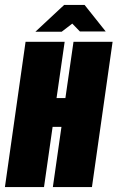

<svg xmlns="http://www.w3.org/2000/svg" viewBox="-30 -761 478 781"><path d="M-10 0 74 -591H233L200 -362H236L269 -591H428L344 0H185L220 -245H184L149 0ZM114 -632 231 -741H314L400 -633H295L264 -665L221 -632Z"/></svg>

Font: Alumni Sans Black
Style: Italic
Weight: 900
Italic angle: -8°
Version: Version 1.016